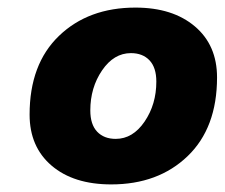

<svg xmlns="http://www.w3.org/2000/svg" viewBox="-20 -742 592 506"><path d="M285 -376Q330 -376 361 -421.5Q392 -467 392 -527Q392 -564 374 -583Q356 -602 325 -602Q280 -602 249 -556.5Q218 -511 218 -451Q218 -414 236 -395Q254 -376 285 -376ZM273 -256Q174 -256 116 -305.5Q58 -355 58 -440Q58 -573 135.5 -647.5Q213 -722 337 -722Q435 -722 493.5 -672.5Q552 -623 552 -538Q552 -405 474.5 -330.5Q397 -256 273 -256Z"/></svg>

Font: Creato Display Black
Style: Italic
Weight: 900
Italic angle: -10°
Version: Version 1.000